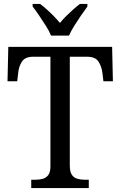

<svg xmlns="http://www.w3.org/2000/svg" viewBox="-20 -951 609 971"><path d="M138 0V-42H158Q179 -42 196 -46.5Q213 -51 224 -65.5Q235 -80 235 -109V-664H147Q107 -664 91 -639.5Q75 -615 72 -582L67 -540H18L22 -714H547L551 -540H503L498 -582Q494 -615 478 -639.5Q462 -664 421 -664H333V-114Q333 -83 343 -67.5Q353 -52 371 -47Q389 -42 409 -42H429V0ZM238 -771Q229 -794 212 -820.5Q195 -847 177.5 -873Q160 -899 145 -918V-931H183Q200 -918 218 -902Q236 -886 252.5 -869Q269 -852 283 -835Q297 -852 314 -869Q331 -886 349 -902Q367 -918 384 -931H422V-918Q408 -899 390 -873Q372 -847 355.5 -820.5Q339 -794 329 -771Z"/></svg>

Font: Noto Serif Khmer SemiCondensed
Style: Regular
Weight: 400
Width: 4
Designer: Danh Hong and the Monotype Design Team
Foundry: Monotype Imaging Inc.
Version: Version 2.004